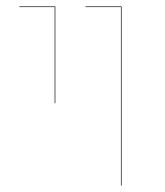

<svg xmlns="http://www.w3.org/2000/svg" viewBox="-20 -577 513 597"><path d="M356 -555H246V-557H358V0H356ZM150 -555H40V-557H152V-256H150Z"/></svg>

Font: FiraGO Two
Style: Regular
Weight: 100
Designer: bBox Type
Foundry: bBox Type GmbH
Version: Version 1.001